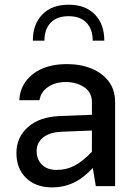

<svg xmlns="http://www.w3.org/2000/svg" viewBox="-20 -791 592 816"><path d="M271.5 -771Q342.8 -771 383.1 -729.7Q423.3 -688.5 423.3 -618.2H374Q374 -667.5 347.2 -694.8Q320.3 -722.2 271.5 -722.2Q222.7 -722.2 195.8 -694.8Q168.9 -667.5 168.9 -618.2H119.6Q119.6 -688.5 160.2 -729.7Q200.7 -771 271.5 -771ZM469.2 -356.9V0H387.2L374.5 -77.1Q334.5 -33.7 292.5 -14.2Q250.5 5.4 201.7 5.4Q131.8 5.4 90.8 -34.7Q49.8 -74.7 49.8 -140.6Q49.8 -207.5 98.9 -251Q147.9 -294.4 234.9 -297.9L370.6 -303.2V-356.9Q370.6 -398.9 337.4 -420.7Q304.2 -442.4 259.3 -442.4Q214.4 -442.4 183.8 -421.1Q153.3 -399.9 147.9 -365.2H62Q65.9 -435.1 120.6 -476.8Q175.3 -518.6 264.2 -518.6Q322.8 -518.6 369.1 -499.5Q415.5 -480.5 442.4 -444.6Q469.2 -408.7 469.2 -356.9ZM135.7 -148.9Q135.7 -113.3 158.4 -91.1Q181.2 -68.8 220.7 -68.8Q262.2 -68.8 296.6 -86.9Q331.1 -105 370.6 -146V-236.3L239.3 -231Q189.5 -228.5 162.6 -206.1Q135.7 -183.6 135.7 -148.9Z"/></svg>

Font: Estedad-FD Medium
Style: Regular
Weight: 500
Designer: Amin Abedi
Version: Version 7.3